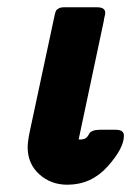

<svg xmlns="http://www.w3.org/2000/svg" viewBox="-20 -491 357 522"><path d="M55.2 -90.8Q55.2 -106 61 -133.8L128.9 -451.2Q130.9 -459 132.3 -461.9Q133.8 -464.8 139.4 -468Q145 -471.2 153.8 -471.2H244.1Q266.1 -471.2 266.1 -456.1Q266.1 -453.1 264.2 -445.1Q262.2 -437 262.2 -434.1L193.8 -111.8H202.1Q210 -112.8 213.9 -116Q217.8 -119.1 220 -123Q222.2 -127 224.1 -129.9Q226.1 -132.8 233.2 -135.5Q240.2 -138.2 252 -138.2H294.9Q316.9 -138.2 316.9 -122.1Q316.9 -87.9 272.5 -38.3Q228 11.2 163.1 11.2Q118.2 11.2 86.7 -17.3Q55.2 -45.9 55.2 -90.8Z"/></svg>

Font: CMU Sans Serif
Style: BoldOblique
Weight: 700
Italic angle: -12°
Version: Version 0.7.0